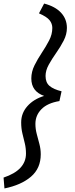

<svg xmlns="http://www.w3.org/2000/svg" viewBox="-99 -808 419 1079"><path d="M-79 190Q47 148 47 55Q47 25 40.5 -2Q34 -29 27 -57.5Q20 -86 20 -120Q20 -172 55 -211.5Q90 -251 149 -269Q77 -294 77 -367Q77 -405 95 -441Q113 -477 136 -511.5Q159 -546 177 -580.5Q195 -615 195 -651Q195 -675 179.5 -694.5Q164 -714 120 -733L149 -788Q211 -772 244 -736.5Q277 -701 277 -651Q277 -615 259 -580Q241 -545 217 -511Q193 -477 175 -444.5Q157 -412 157 -381Q157 -344 179.5 -325Q202 -306 247 -295L235 -240Q168 -229 134 -194.5Q100 -160 100 -112Q100 -83 107.5 -55Q115 -27 122.5 1.5Q130 30 130 59Q130 138 75 185Q20 232 -74 251Z"/></svg>

Font: Radio Canada Condensed
Style: Italic
Weight: 400
Width: 3
Italic angle: -12°
Designer: Charles Daoud, Etienne Aubert Bonn, Alexandre Saumier Demers, Jacques Le Bailly
Foundry: Radio-Canada
Version: Version 2.104; ttfautohint (v1.8.4.7-5d5b);gftools[0.9.28.de